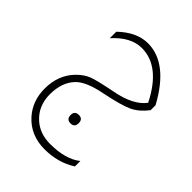

<svg xmlns="http://www.w3.org/2000/svg" viewBox="-227 -552 1047 1047"><g transform="rotate(45 296.0 -29.0)"><path d="M487 324Q407 375 304 375Q195 375 128 300Q70 235 70 140Q70 37 134 -30Q168 -65 204 -79Q240 -93 348 -114Q475 -138 524 -204Q430 -391 289 -391Q204 -391 127 -305V-355Q208 -433 294 -433Q448 -433 562 -223V-185Q524 -135 477.5 -113Q431 -91 313 -67Q205 -46 163 -3Q112 50 112 142Q112 231 173 286Q225 333 304 333Q423 333 487 282ZM304 175Q272 175 272 142Q272 110 304 110Q335 110 335 142Q335 175 304 175Z"/></g></svg>

Font: TajawalTap
Style: Regular
Weight: 300
Designer: Boutros Fonts
Foundry: Created by Boutros International 2017
Version: Version 2.700